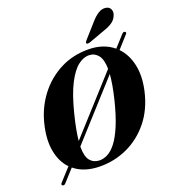

<svg xmlns="http://www.w3.org/2000/svg" viewBox="-168 -1049 1092 1219"><g transform="rotate(-20 377.5 -439.0)"><path d="M44.5 43Q34 37.5 44.5 25.5L121 -58.5Q73.5 -107 58.8 -186Q44 -265 70.5 -369.5Q95.5 -468 155.2 -546Q215 -624 301.5 -668.8Q388 -713.5 494.5 -712.5Q594.5 -711.5 661.5 -656L730.5 -732Q740 -742.5 750 -737.5Q760 -731.5 750.5 -721L678 -640.5Q725.5 -592 742.5 -515.5Q759.5 -439 738 -342.5Q712 -226.5 647.5 -147Q583 -67.5 494.5 -27.2Q406 13 308 11.5Q203.5 10.5 138 -43.5L64.5 37.5Q54.5 48.5 44.5 43ZM269.5 -359Q256 -305 248 -262.2Q240 -219.5 237 -186.5L569 -553.5Q568 -617 544.8 -646Q521.5 -675 486 -676Q448.5 -678 410 -648.5Q371.5 -619 335.5 -549Q299.5 -479 269.5 -359ZM320 -25.5Q347 -25 375.5 -39.5Q404 -54 432.2 -90.2Q460.5 -126.5 487.5 -190.5Q514.5 -254.5 539 -353Q551.5 -404.5 558.5 -445.5Q565.5 -486.5 568 -519L235 -150.5Q235 -148.5 234.5 -146.5Q234.5 -81.5 257.8 -54Q281 -26.5 320 -25.5ZM589 -868.5Q613.5 -896.5 637.8 -911.2Q662 -926 686 -922.5Q710.5 -919.5 718.8 -900.2Q727 -881 718.5 -861.5Q708.5 -833.5 684.5 -817.5Q660.5 -801.5 628.5 -791L514.5 -749.5Q509 -748 503 -748.2Q497 -748.5 494.5 -752.5Q492.5 -756.5 495.2 -761.5Q498 -766.5 502.5 -771.5Z"/></g></svg>

Font: Fraunces 72pt
Style: Bold Italic
Weight: 700
Italic angle: -16°
Version: Version 1.000;[b76b70a41]